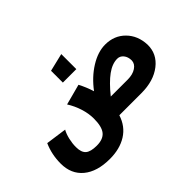

<svg xmlns="http://www.w3.org/2000/svg" viewBox="-157 -1012 1541 1541"><g transform="rotate(-45 614.0 -241.0)"><path d="M69.8 -251 248 -226.1Q230.5 -195.3 220.2 -151.4Q210 -107.4 210 -65.9Q210 -5.4 239 19.8Q268.1 44.9 336.9 44.9Q409.2 44.9 441.7 5.4Q474.1 -34.2 474.1 -126Q474.1 -183.1 454.8 -244.1Q435.5 -305.2 401.9 -357.9L578.1 -404.8Q608.4 -348.1 629.9 -279.8Q698.7 -372.1 786.9 -427Q875 -481.9 958 -481.9Q1060.1 -481.9 1127 -414.6Q1193.8 -347.2 1198.2 -241.2Q1200.2 -134.8 1113.5 -67.4Q1026.9 0 887.2 0H637.2Q606.9 95.7 528.1 145.3Q449.2 194.8 335.9 194.8Q191.9 194.8 110.8 127.7Q29.8 60.5 29.8 -58.1Q29.8 -161.6 69.8 -251ZM945.8 -333Q888.7 -333 827.6 -288.6Q766.6 -244.1 694.8 -154.8H886.2Q944.3 -154.8 981.2 -179.2Q1018.1 -203.6 1019 -241.2Q1018.6 -281.7 997.6 -307.4Q976.6 -333 945.8 -333ZM502 -505.9V-640.1L654.8 -676.8V-505.9Z"/></g></svg>

Font: LT Superior Black
Style: Regular
Weight: 900
Designer: Daniel Lyons
Foundry: LyonsType
Version: Version 2.005